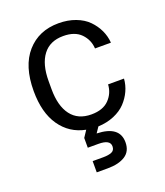

<svg xmlns="http://www.w3.org/2000/svg" viewBox="-133 -601 776 902"><g transform="rotate(-20 254.5 -150.0)"><path d="M46.9 -250Q46.9 -374.5 106.4 -442.1Q166 -509.8 265.1 -509.8Q311.5 -509.8 349.6 -495.4Q387.7 -481 411.6 -456.5Q435.5 -432.1 449.5 -402.3Q463.4 -372.6 465.8 -339.8H386.2Q383.8 -383.3 353.5 -414.6Q323.2 -445.8 265.1 -445.8Q198.2 -445.8 163.6 -399.9Q128.9 -354 128.9 -270V-230Q128.9 -146 163.6 -100.1Q198.2 -54.2 265.1 -54.2Q323.2 -54.2 353.5 -85.4Q383.8 -116.7 386.2 -160.2H465.8Q463.4 -128.4 450.2 -99.6Q437 -70.8 414.3 -46.6Q391.6 -22.5 355.7 -7.3Q319.8 7.8 275.9 9.8L256.8 38.1Q370.1 41.5 370.1 123Q370.1 168 337.6 189Q305.2 210 250 210H194.8V153.8H248Q274.4 153.8 290.3 147Q306.2 140.1 306.2 120.1Q306.2 86.9 248 86.9H194.8V38.1L216.8 4.9Q137.7 -10.7 92.3 -76.2Q46.9 -141.6 46.9 -250Z"/></g></svg>

Font: TASA Orbiter Text
Style: Regular
Weight: 400
Designer: Weizhong Zhang
Version: Version 1.000;Glyphs 3.1.2 (3151)